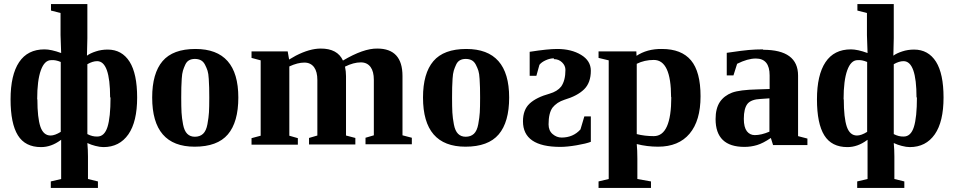

<svg xmlns="http://www.w3.org/2000/svg" viewBox="-20 -712 4700 945"><path d="M281 -24 278 -22Q232 12 182 12Q104 12 68 -46Q32 -104 32 -223Q32 -343 74 -406Q116 -469 199 -469Q232 -469 281 -451L278 -539V-648L231 -660V-692H410V-524L408 -438Q424 -450 452 -459Q479 -468 510 -468Q580 -468 618 -408Q655 -349 655 -232Q655 -113 612 -51Q568 12 489 12Q472 12 449 6Q429 1 410 -8Q413 26 413 58V169L462 181V213H230V181L281 169ZM163 -223H164Q164 -132 179 -88Q194 -45 229 -45Q250 -45 279 -63V-407Q253 -418 232 -416Q199 -416 181 -366Q163 -316 163 -223ZM524 -233 522 -232Q522 -411 458 -411Q436 -411 410 -396V-52Q435 -39 459 -40Q494 -40 509 -87Q524 -134 524 -233Z M942 -471Q1153 -471 1153 -232Q1153 -111 1101.5 -50.5Q1050 10 938 10Q729 10 729 -232Q729 -351 780 -411Q831 -471 942 -471ZM1010 -232Q1010 -264 1009.5 -280.5Q1009 -297 1007.5 -323.5Q1006 -350 1001.5 -364Q997 -378 989 -393.5Q981 -409 968.5 -415.5Q956 -422 939 -422Q923 -422 911 -415.5Q899 -409 892 -394Q885 -379 880.5 -364.5Q876 -350 874.5 -324.5Q873 -299 872.5 -281.5Q872 -264 872 -232Q872 -185 873.5 -158Q875 -131 881 -99.5Q887 -68 901.5 -53.5Q916 -39 939 -39Q964 -39 979.5 -53.5Q995 -68 1001 -101Q1007 -134 1008.5 -159Q1010 -184 1010 -232Z M1403 -419 1436 -438Q1504 -473 1559 -473Q1641 -473 1668 -414Q1769 -474 1837 -473Q1961 -473 1961 -338V-46L2007 -34V-2H1779V-34L1820 -46V-319Q1820 -360 1804 -382Q1787 -405 1756 -405Q1720 -405 1678 -384Q1683 -361 1683 -337V-45L1729 -33V-1H1501V-33L1542 -45V-318Q1542 -359 1526 -381Q1509 -404 1478 -404Q1445 -404 1404 -385V-44L1446 -32V0H1218V-32L1263 -44V-415L1218 -427V-459H1396Z M2275 -471Q2486 -471 2486 -232Q2486 -111 2434.5 -50.5Q2383 10 2271 10Q2062 10 2062 -232Q2062 -351 2113 -411Q2164 -471 2275 -471ZM2343 -232Q2343 -264 2342.5 -280.5Q2342 -297 2340.5 -323.5Q2339 -350 2334.5 -364Q2330 -378 2322 -393.5Q2314 -409 2301.5 -415.5Q2289 -422 2272 -422Q2256 -422 2244 -415.5Q2232 -409 2225 -394Q2218 -379 2213.5 -364.5Q2209 -350 2207.5 -324.5Q2206 -299 2205.5 -281.5Q2205 -264 2205 -232Q2205 -185 2206.5 -158Q2208 -131 2214 -99.5Q2220 -68 2234.5 -53.5Q2249 -39 2272 -39Q2297 -39 2312.5 -53.5Q2328 -68 2334 -101Q2340 -134 2341.5 -159Q2343 -184 2343 -232Z M2706 -421V-425Q2687 -425 2666 -415.5Q2645 -406 2635 -393L2620 -339H2587V-457Q2676 -471 2722 -471Q2792 -471 2840 -442Q2888 -413 2888 -364Q2888 -305 2855 -272.5Q2822 -240 2758 -221Q2721 -209 2700 -183Q2680 -156 2680 -100Q2680 -69 2700 -52Q2720 -35 2744 -35Q2801 -35 2837 -75L2856 -139H2888V-14Q2865 -5 2818 3Q2771 11 2738 11Q2554 11 2554 -115Q2554 -172 2587 -202.5Q2620 -233 2685 -251Q2723 -262 2742 -286Q2763 -316 2763 -368Q2763 -389 2746.5 -405Q2730 -421 2706 -421Z M3113 -436H3111Q3164 -472 3238 -471Q3334 -471 3381 -415Q3428 -359 3428 -238Q3428 -118 3374 -54Q3320 10 3219 10Q3165 10 3114 -3Q3117 28 3117 69V169L3184 181V213H2926V181L2976 169V-415L2926 -427V-459H3112ZM3284 -234H3283Q3283 -417 3198 -417Q3152 -417 3114 -398V-52Q3153 -42 3198 -42Q3284 -42 3284 -234Z M3736 -469V-467Q3908 -467 3908 -340V-42L3954 -30V2H3785L3774 -33Q3736 -7 3706 2Q3676 11 3644 11Q3502 11 3502 -126Q3502 -178 3523 -210Q3544 -241 3583 -256Q3621 -270 3708 -272L3768 -274V-341Q3768 -424 3700 -424Q3660 -424 3608 -398L3590 -341H3557V-452Q3639 -464 3665 -466Q3699 -469 3736 -469ZM3767 -228 3724 -225Q3677 -223 3659 -201Q3641 -178 3641 -127Q3641 -86 3656 -66Q3671 -47 3695 -47Q3727 -47 3767 -64Z M4250 -24 4247 -22Q4201 12 4151 12Q4073 12 4037 -46Q4001 -104 4001 -223Q4001 -343 4043 -406Q4085 -469 4168 -469Q4201 -469 4250 -451L4247 -539V-648L4200 -660V-692H4379V-524L4377 -438Q4393 -450 4421 -459Q4448 -468 4479 -468Q4549 -468 4587 -408Q4624 -349 4624 -232Q4624 -113 4581 -51Q4537 12 4458 12Q4441 12 4418 6Q4398 1 4379 -8Q4382 26 4382 58V169L4431 181V213H4199V181L4250 169ZM4132 -223H4133Q4133 -132 4148 -88Q4163 -45 4198 -45Q4219 -45 4248 -63V-407Q4222 -418 4201 -416Q4168 -416 4150 -366Q4132 -316 4132 -223ZM4493 -233 4491 -232Q4491 -411 4427 -411Q4405 -411 4379 -396V-52Q4404 -39 4428 -40Q4463 -40 4478 -87Q4493 -134 4493 -233Z"/></svg>

Font: Libra Serif Modern
Style: Bold
Weight: 700
Designer: Stefan Peev, Context Ltd
Foundry: Ascender Corporation
Version: Version 1.000